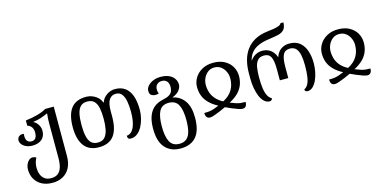

<svg xmlns="http://www.w3.org/2000/svg" viewBox="-89 -1292 4142 2064"><g transform="rotate(-15 1981.5 -260.0)"><path d="M287 252Q219 252 169.5 225.5Q120 199 93.5 152.5Q67 106 67 45Q67 14 78.5 -11.5Q90 -37 108 -52.5Q126 -68 148 -68Q158 -68 168 -65Q178 -62 188 -55Q175 -33 168 -5.5Q161 22 161 54Q161 91 173.5 124.5Q186 158 213.5 179Q241 200 286 200Q333 200 361.5 178Q390 156 403 114Q416 72 416 13V-383Q416 -402 417 -425.5Q418 -449 422 -483H416Q383 -467 344 -454Q305 -441 258 -435V-431Q276 -423 291.5 -405.5Q307 -388 316.5 -365.5Q326 -343 326 -318Q326 -257 287.5 -223.5Q249 -190 182 -190Q143 -190 113 -203.5Q83 -217 66.5 -238.5Q50 -260 50 -284Q50 -297 56.5 -309.5Q63 -322 75.5 -330Q88 -338 106 -338Q110 -338 114.5 -337.5Q119 -337 124 -336Q123 -329 122.5 -323Q122 -317 122 -311Q122 -272 139.5 -254.5Q157 -237 183 -237Q204 -237 217.5 -246Q231 -255 238 -273.5Q245 -292 245 -320Q245 -352 230.5 -376.5Q216 -401 182 -412V-470Q254 -478 313.5 -494.5Q373 -511 416 -536H510V14Q510 90 482 143.5Q454 197 404 224.5Q354 252 287 252Z M868 12Q759 12 704.5 -60.5Q650 -133 650 -269Q650 -408 704 -478Q758 -548 870 -548Q908 -548 942.5 -534Q977 -520 1002 -495.5Q1027 -471 1037 -440H1041Q1056 -487 1099.5 -517.5Q1143 -548 1193 -548Q1260 -548 1304.5 -516Q1349 -484 1372 -421Q1395 -358 1395 -264Q1395 -217 1383 -168.5Q1371 -120 1349 -79.5Q1327 -39 1295 -14.5Q1263 10 1224 10Q1202 10 1194.5 0Q1187 -10 1187 -30Q1223 -33 1247.5 -61.5Q1272 -90 1285 -142.5Q1298 -195 1298 -269Q1298 -331 1289 -382.5Q1280 -434 1256.5 -465.5Q1233 -497 1189 -497Q1142 -497 1115.5 -458.5Q1089 -420 1089 -332V-270Q1089 -128 1035 -58Q981 12 868 12ZM870 -40Q922 -40 948.5 -71Q975 -102 985 -154.5Q995 -207 995 -270Q995 -339 985 -389.5Q975 -440 948 -468Q921 -496 870 -496Q824 -496 797 -470.5Q770 -445 758.5 -394.5Q747 -344 747 -269Q747 -193 758.5 -142Q770 -91 797 -65.5Q824 -40 870 -40Z M1712 252Q1604 252 1542 182.5Q1480 113 1480 -29Q1480 -113 1501.5 -170Q1523 -227 1564 -260Q1605 -293 1665 -305Q1713 -315 1737.5 -331.5Q1762 -348 1770 -370Q1778 -392 1778 -417Q1778 -459 1757.5 -480.5Q1737 -502 1703 -502Q1670 -502 1649 -482Q1628 -462 1628 -428Q1628 -410 1631 -399Q1634 -388 1637 -380Q1629 -378 1619 -376Q1609 -374 1598 -374Q1576 -374 1555.5 -386.5Q1535 -399 1535 -436Q1535 -463 1555.5 -488.5Q1576 -514 1614 -531Q1652 -548 1704 -548Q1744 -548 1775.5 -538Q1807 -528 1828.5 -509.5Q1850 -491 1861 -467.5Q1872 -444 1872 -417Q1872 -389 1849 -356.5Q1826 -324 1772 -303V-300Q1853 -283 1900 -216Q1947 -149 1947 -29Q1947 113 1887.5 182.5Q1828 252 1712 252ZM1714 200Q1764 200 1794 174Q1824 148 1837 97Q1850 46 1850 -29Q1850 -142 1819 -199Q1788 -256 1713 -256Q1638 -256 1607.5 -199Q1577 -142 1577 -29Q1577 84 1608 142Q1639 200 1714 200Z M2105 12Q2081 12 2068.5 -3Q2056 -18 2055 -51Q2089 -51 2113 -54Q2137 -57 2161.5 -65Q2186 -73 2222 -88Q2164 -119 2126 -156.5Q2088 -194 2070 -239.5Q2052 -285 2052 -340Q2052 -394 2080.5 -441.5Q2109 -489 2161.5 -518.5Q2214 -548 2287 -548Q2361 -548 2413 -519Q2465 -490 2492 -442.5Q2519 -395 2519 -340Q2519 -284 2500.5 -238Q2482 -192 2444 -155Q2406 -118 2348 -88Q2388 -72 2413 -64Q2438 -56 2461 -53.5Q2484 -51 2516 -51Q2515 -31 2510 -17Q2505 -3 2494.5 4.5Q2484 12 2466 12Q2451 12 2420.5 2Q2390 -8 2354 -23.5Q2318 -39 2285 -54Q2252 -38 2216 -23Q2180 -8 2150.5 2Q2121 12 2105 12ZM2285 -119Q2354 -154 2388 -210Q2422 -266 2422 -339Q2422 -378 2405.5 -414Q2389 -450 2358.5 -473Q2328 -496 2285 -496Q2243 -496 2212.5 -472.5Q2182 -449 2165.5 -413Q2149 -377 2149 -339Q2149 -290 2164 -248.5Q2179 -207 2209.5 -174.5Q2240 -142 2285 -119Z M2768 10Q2734 10 2707.5 -15Q2681 -40 2664 -81.5Q2647 -123 2638 -174Q2629 -225 2629 -277V-340Q2629 -415 2646 -480.5Q2663 -546 2700 -596.5Q2737 -647 2795.5 -679.5Q2854 -712 2937 -722Q2972 -726 3006 -731Q3040 -736 3065 -745.5Q3090 -755 3097 -772H3129Q3128 -717 3103.5 -691Q3079 -665 3036 -655.5Q2993 -646 2933 -638Q2863 -629 2814 -607.5Q2765 -586 2735.5 -551Q2706 -516 2694 -465H2697Q2720 -500 2755 -518Q2790 -536 2828 -536Q2866 -536 2896 -522Q2926 -508 2946.5 -483.5Q2967 -459 2977 -428H2981Q2990 -459 3010.5 -483.5Q3031 -508 3061.5 -522Q3092 -536 3130 -536Q3204 -536 3248 -498Q3292 -460 3311.5 -398.5Q3331 -337 3331 -267Q3331 -218 3321.5 -169Q3312 -120 3293.5 -79.5Q3275 -39 3249 -14.5Q3223 10 3189 10Q3176 10 3167.5 2Q3159 -6 3159 -17Q3186 -30 3202.5 -60Q3219 -90 3226.5 -141Q3234 -192 3234 -267Q3234 -333 3224 -381.5Q3214 -430 3189.5 -456Q3165 -482 3123 -482Q3068 -482 3046.5 -440Q3025 -398 3025 -305V-180H2931V-305Q2931 -398 2910 -440Q2889 -482 2835 -482Q2785 -482 2761 -452Q2737 -422 2730 -373Q2723 -324 2723 -267Q2723 -192 2731 -141Q2739 -90 2755.5 -60Q2772 -30 2798 -17Q2798 -6 2789.5 2Q2781 10 2768 10Z M3494 12Q3470 12 3457.5 -3Q3445 -18 3444 -51Q3478 -51 3502 -54Q3526 -57 3550.5 -65Q3575 -73 3611 -88Q3553 -119 3515 -156.5Q3477 -194 3459 -239.5Q3441 -285 3441 -340Q3441 -394 3469.5 -441.5Q3498 -489 3550.5 -518.5Q3603 -548 3676 -548Q3750 -548 3802 -519Q3854 -490 3881 -442.5Q3908 -395 3908 -340Q3908 -284 3889.5 -238Q3871 -192 3833 -155Q3795 -118 3737 -88Q3777 -72 3802 -64Q3827 -56 3850 -53.5Q3873 -51 3905 -51Q3904 -31 3899 -17Q3894 -3 3883.5 4.5Q3873 12 3855 12Q3840 12 3809.5 2Q3779 -8 3743 -23.5Q3707 -39 3674 -54Q3641 -38 3605 -23Q3569 -8 3539.5 2Q3510 12 3494 12ZM3674 -119Q3743 -154 3777 -210Q3811 -266 3811 -339Q3811 -378 3794.5 -414Q3778 -450 3747.5 -473Q3717 -496 3674 -496Q3632 -496 3601.5 -472.5Q3571 -449 3554.5 -413Q3538 -377 3538 -339Q3538 -290 3553 -248.5Q3568 -207 3598.5 -174.5Q3629 -142 3674 -119Z"/></g></svg>

Font: Noto Serif Georgian
Style: Regular
Weight: 400
Designer: Monotype Design Team, Akaki Razmadze
Foundry: Google LLC
Version: Version 2.002